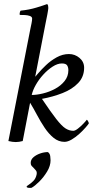

<svg xmlns="http://www.w3.org/2000/svg" viewBox="-20 -689 489 938"><path d="M130 107Q130 91 143 79.5Q156 68 175.5 61Q195 54 214 54Q224 61 225.5 74.5Q227 88 227 94Q227 121 210.5 148.5Q194 176 172.5 197.5Q151 219 135 228Q134 229 127 229Q110 229 110 223Q110 220 120.5 213.5Q131 207 143 195Q155 183 159 163Q161 151 156 144.5Q151 138 145 132Q139 127 134.5 121.5Q130 116 130 107ZM317 -425Q346 -425 368.5 -406Q391 -387 391 -358Q391 -314 362 -283.5Q333 -253 286 -234.5Q239 -216 185 -206Q228 -142 254.5 -108Q281 -74 299.5 -62Q318 -50 338 -50Q347 -50 360.5 -60.5Q374 -71 386.5 -84Q399 -97 404 -104Q406 -104 410 -97Q414 -90 414 -86Q411 -81 398.5 -66.5Q386 -52 368 -35.5Q350 -19 330.5 -7.5Q311 4 295 4Q266 4 242 -15.5Q218 -35 198 -65Q178 -95 160.5 -128Q143 -161 127 -187L91 0Q73 5 57 5Q41 5 21 0L128 -546Q131 -560 134 -575Q137 -590 137 -598Q137 -607 126 -611Q115 -615 101.5 -615.5Q88 -616 79 -616Q78 -616 77 -616Q75 -619 76.5 -626.5Q78 -634 81 -637Q122 -641 158 -652Q194 -663 210 -669Q214 -667 215 -661Q216 -655 216 -650Q216 -644 211.5 -619.5Q207 -595 203 -577L152 -314Q154 -316 168 -332.5Q182 -349 205 -371Q228 -393 257 -409Q286 -425 317 -425ZM282 -379Q261 -379 237 -363.5Q213 -348 191.5 -324.5Q170 -301 155 -274.5Q140 -248 135 -225Q159 -225 190 -232.5Q221 -240 249 -255Q277 -270 295.5 -293Q314 -316 314 -346Q314 -360 308 -369.5Q302 -379 282 -379Z"/></svg>

Font: Amiri
Style: Italic
Weight: 400
Italic angle: 10°
Designer: Khaled Hosny
Version: Version 0.113